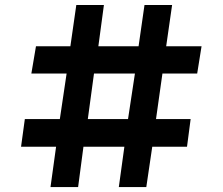

<svg xmlns="http://www.w3.org/2000/svg" viewBox="-20 -754 897 774"><path d="M183.6 0 206.1 -162.6H64.9L80.1 -273.9H221.2L248.5 -457.5H106.4L125 -567.4H263.7L287.6 -733.9H398.9L376.5 -567.4H538.6L562.5 -733.9H673.8L649.9 -567.4H792.5L774.9 -457.5H634.8L608.9 -273.9H748.5L733.9 -162.6H593.8L569.8 0H459L481.4 -162.6H316.4L294.9 0ZM334 -273.9H496.1L523.9 -457.5H358.9Z"/></svg>

Font: Now Alt
Style: Bold
Weight: 700
Designer: Alfredo Marco Pradil
Foundry: Alfredo Marco Pradil
Version: Version 1.002;PS 001.002;hotconv 1.0.88;makeotf.lib2.5.64775